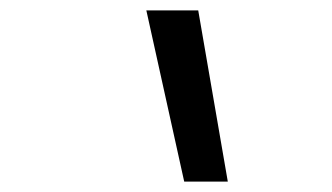

<svg xmlns="http://www.w3.org/2000/svg" viewBox="-20 -792 640 370"><path d="M335 -442 262 -772H362L419 -442Z"/></svg>

Font: Iosevka HT Extended
Style: Italic
Weight: 400
Width: 7
Italic angle: -9°
Monospace: yes
Designer: Belleve Invis
Foundry: Belleve Invis
Version: Version 32.3.0; ttfautohint (v1.8.4)